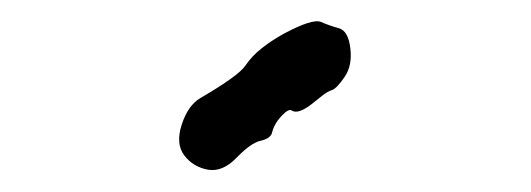

<svg xmlns="http://www.w3.org/2000/svg" viewBox="-20 -769 495 179"><path d="M167 -677.7Q202.1 -698.2 208.5 -707.5Q214.8 -716.8 224.1 -724.1Q233.4 -731.4 244.1 -737.3Q271.5 -752 279.3 -748.5Q287.1 -745.1 295.9 -742.7Q304.7 -740.2 306.6 -724.1Q308.6 -708 301.3 -697.3Q293.9 -686.5 289.6 -685.1Q285.2 -683.6 280.3 -679.7Q275.4 -675.8 270.5 -671.9Q257.8 -662.1 252 -666Q249 -668 242.2 -660.6Q235.4 -653.3 233.4 -644.5Q231.4 -639.6 222.7 -637.7Q213.9 -635.7 200.7 -622.1Q187.5 -608.4 173.8 -610.8Q160.2 -613.3 151.9 -624Q143.6 -634.8 149.4 -652.8Q155.3 -670.9 167 -677.7Z"/></svg>

Font: Creepster Caps
Style: Regular
Weight: 400
Designer: Font Diner, Inc
Foundry: Font Diner, Inc
Version: Version 1.000